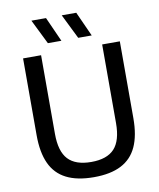

<svg xmlns="http://www.w3.org/2000/svg" viewBox="-101 -1025 921 1113"><g transform="rotate(-10 360.0 -469.0)"><path d="M361.5 9.5Q263 9.5 199.5 -22.8Q136 -55 105.8 -120.8Q75.5 -186.5 75.5 -288V-740H181.5V-277Q181.5 -174 225.2 -127Q269 -80 361.5 -80Q454 -80 497.5 -127Q541 -174 541 -277V-740H645V-288Q645 -186.5 615 -120.8Q585 -55 522.2 -22.8Q459.5 9.5 361.5 9.5ZM411 -802 339.5 -947H425L490.5 -802ZM232.5 -802 161 -947H247L312 -802Z"/></g></svg>

Font: Encode Sans SC Medium
Style: Regular
Weight: 500
Version: Version 3.002